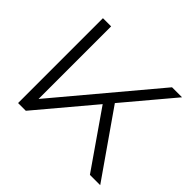

<svg xmlns="http://www.w3.org/2000/svg" viewBox="-134 -728 896 896"><g transform="rotate(45 313.5 -280.0)"><path d="M80 0V-560H134V-56L118 -62L536 -560H602L131 0ZM554 0 359 -281 387 -337 622 0Z"/></g></svg>

Font: Unbounded ExtraLight
Style: Regular
Weight: 250
Designer: Luke Prowse, Jean-Baptiste Morizot, Fátima Lázaro, Florian Runge
Foundry: NaN
Version: Version 1.701;gftools[0.9.28.dev5+ged2979d]